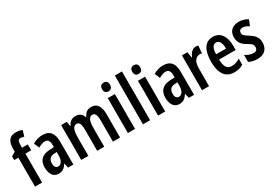

<svg xmlns="http://www.w3.org/2000/svg" viewBox="29 -1739 3673 2591"><g transform="rotate(-30 1865.5 -443.5)"><path d="M273 -517V-609H183V-646C184 -707 194 -733 227 -733C247 -733 264 -728 284 -722L311 -811C282 -824 251 -831 212 -831C117 -831 71 -778 71 -647V-610L9 -576V-517H73V-66H183V-517Z M506 -620C452 -620 398 -605 351 -576L386 -494C429 -518 461 -529 495 -529C540 -529 560 -495 560 -432V-401L493 -398C377 -393 314 -336 314 -224C314 -136 351 -56 438 -56C499 -56 537 -84 569 -140H571L588 -66H670V-429C670 -555 616 -620 506 -620ZM519 -322 560 -325V-273C560 -194 529 -145 482 -145C446 -145 426 -169 426 -224C426 -284 456 -320 519 -322Z M1264 -619C1209 -619 1170 -595 1146 -539H1134C1120 -587 1082 -619 1020 -619C970 -619 923 -595 900 -538H892L881 -609H793V-66H904V-335C904 -452 920 -520 982 -520C1022 -520 1041 -482 1041 -399V-66H1151V-351C1151 -464 1172 -520 1229 -520C1268 -520 1287 -479 1287 -397V-66H1398V-426C1398 -556 1355 -619 1264 -619Z M1576 -819C1535 -819 1514 -796 1514 -751C1514 -707 1536 -684 1576 -684C1616 -684 1637 -707 1637 -751C1637 -795 1618 -819 1576 -819ZM1631 -609H1520V-66H1631Z M1866 -66V-826H1755V-66Z M2046 -819C2005 -819 1984 -796 1984 -751C1984 -707 2006 -684 2046 -684C2086 -684 2107 -707 2107 -751C2107 -795 2088 -819 2046 -819ZM2101 -609H1990V-66H2101Z M2387 -620C2333 -620 2279 -605 2232 -576L2267 -494C2310 -518 2342 -529 2376 -529C2421 -529 2441 -495 2441 -432V-401L2374 -398C2258 -393 2195 -336 2195 -224C2195 -136 2232 -56 2319 -56C2380 -56 2418 -84 2450 -140H2452L2469 -66H2551V-429C2551 -555 2497 -620 2387 -620ZM2400 -322 2441 -325V-273C2441 -194 2410 -145 2363 -145C2327 -145 2307 -169 2307 -224C2307 -284 2337 -320 2400 -322Z M2894 -619C2841 -619 2803 -574 2781 -518H2775L2760 -609H2675V-66H2785V-346C2785 -438 2822 -502 2891 -502C2899 -502 2914 -501 2923 -496L2933 -613C2917 -618 2905 -619 2894 -619Z M3160 -618C3037 -618 2973 -518 2973 -334C2973 -168 3031 -56 3179 -56C3229 -56 3275 -67 3317 -92V-188C3272 -159 3232 -147 3188 -147C3118 -147 3082 -199 3081 -309H3340V-376C3340 -519 3278 -618 3160 -618ZM3160 -530C3212 -530 3237 -473 3237 -391H3082C3084 -490 3114 -530 3160 -530Z M3705 -220C3705 -306 3655 -347 3592 -387C3526 -427 3514 -443 3514 -474C3514 -506 3533 -525 3568 -525C3609 -525 3635 -510 3667 -489L3702 -579C3657 -607 3613 -619 3564 -619C3465 -619 3404 -563 3404 -471C3404 -388 3441 -343 3513 -302C3584 -263 3592 -243 3592 -212C3592 -174 3571 -152 3532 -152C3485 -152 3437 -172 3404 -196V-86C3442 -67 3484 -56 3535 -56C3640 -56 3705 -110 3705 -220Z"/></g></svg>

Font: Noto Sans Malayalam UI ExtraCondensed SemiBold
Style: Regular
Weight: 600
Width: 2
Designer: Jelle Bosma - Monotype Design Team
Foundry: Monotype Imaging Inc.
Version: Version 2.104